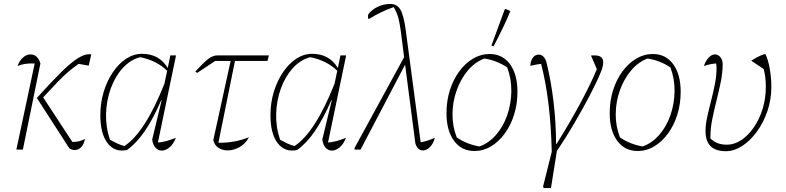

<svg xmlns="http://www.w3.org/2000/svg" viewBox="-20 -759 3985 974"><path d="M167 -262Q239 -342 288.5 -391Q338 -440 372.5 -462Q407 -484 431 -484Q434 -484 437 -484Q440 -484 443 -483L430 -426L379 -435Q353 -417 328 -396Q303 -375 272.5 -343.5Q242 -312 199 -265L347 -39Q381 -38 411 -54Q406 -27 392 -12.5Q378 2 359 2Q346 2 332 -6ZM63 0 156 -437Q128 -438 108 -435Q88 -432 69 -424Q78 -450 96 -466.5Q114 -483 134 -483Q171 -483 185 -437L96 0Z M624 2Q562 15 525.5 -33Q489 -81 489 -175Q489 -237 506 -293Q523 -349 552.5 -392.5Q582 -436 620 -461Q658 -486 700 -486Q788 -486 831 -414L844 -478H873L781 -36Q822 -39 872 -60Q860 -28 840 -11.5Q820 5 801 5Q783 5 769.5 -9Q756 -23 752 -51L800 -250L798 -251Q757 -156 714.5 -94Q672 -32 624 2ZM538 -50Q556 -40 574 -31.5Q592 -23 611 -18Q716 -87 814 -334L828 -400Q775 -452 691 -469Q641 -456 602.5 -413.5Q564 -371 542 -310.5Q520 -250 518 -182Q516 -114 538 -50Z M980 -389 971 -396Q1016 -445 1038.5 -461.5Q1061 -478 1083 -478H1344L1337 -450H1172L1088 -35Q1169 -33 1243 -63Q1226 -30 1195.5 -13Q1165 4 1135 4Q1109 4 1088.5 -9Q1068 -22 1062 -48L1150 -450H1072Z M1487 2Q1425 15 1388.5 -33Q1352 -81 1352 -175Q1352 -237 1369 -293Q1386 -349 1415.5 -392.5Q1445 -436 1483 -461Q1521 -486 1563 -486Q1651 -486 1694 -414L1707 -478H1736L1644 -36Q1685 -39 1735 -60Q1723 -28 1703 -11.5Q1683 5 1664 5Q1646 5 1632.5 -9Q1619 -23 1615 -51L1663 -250L1661 -251Q1620 -156 1577.5 -94Q1535 -32 1487 2ZM1401 -50Q1419 -40 1437 -31.5Q1455 -23 1474 -18Q1579 -87 1677 -334L1691 -400Q1638 -452 1554 -469Q1504 -456 1465.5 -413.5Q1427 -371 1405 -310.5Q1383 -250 1381 -182Q1379 -114 1401 -50Z M1778 0 1779 -9 2030 -469 2013 -603Q2007 -646 2000 -671Q1993 -696 1977 -723Q1946 -712 1915 -697.5Q1884 -683 1854 -664H1847V-684Q1864 -709 1895 -724Q1926 -739 1960 -739Q1994 -739 2011 -710.5Q2028 -682 2038 -608L2114 -37Q2148 -43 2186 -60Q2179 -32 2162 -14Q2145 4 2125 4Q2098 4 2087 -32L2035 -431L1809 0Z M2387 7Q2321 7 2283 -45Q2245 -97 2245 -185Q2245 -247 2262 -301Q2279 -355 2309.5 -396.5Q2340 -438 2379.5 -461.5Q2419 -485 2464 -485Q2529 -485 2567 -433.5Q2605 -382 2605 -293Q2605 -232 2588 -177.5Q2571 -123 2540.5 -81.5Q2510 -40 2471 -16.5Q2432 7 2387 7ZM2412 -16Q2460 -33 2496.5 -75Q2533 -117 2553 -174.5Q2573 -232 2574 -295.5Q2575 -359 2553 -417Q2499 -453 2437 -462Q2389 -444 2353 -401Q2317 -358 2296.5 -300.5Q2276 -243 2275.5 -180.5Q2275 -118 2297 -62Q2348 -27 2412 -16ZM2484 -524 2473 -528 2540 -710 2544 -714 2569 -703Q2553 -663 2531.5 -618.5Q2510 -574 2484 -524Z M2803 -28Q2871 -137 2922.5 -232.5Q2974 -328 3008 -408L2978 -477Q2983 -478 2987.5 -478Q2992 -478 2996 -478Q3040 -478 3040 -443Q3040 -421 3027 -391Q3008 -344 2973 -277Q2938 -210 2894.5 -135.5Q2851 -61 2805 7L2775 195H2738L2735 187L2779 11Q2773 -251 2725 -435Q2704 -433 2670 -425Q2672 -453 2684 -467.5Q2696 -482 2712 -482Q2738 -482 2751 -448Q2800 -249 2801 -28Z M3215 7Q3149 7 3111 -45Q3073 -97 3073 -185Q3073 -247 3090 -301Q3107 -355 3137.5 -396.5Q3168 -438 3207.5 -461.5Q3247 -485 3292 -485Q3357 -485 3395 -433.5Q3433 -382 3433 -293Q3433 -232 3416 -177.5Q3399 -123 3368.5 -81.5Q3338 -40 3299 -16.5Q3260 7 3215 7ZM3240 -16Q3288 -33 3324.5 -75Q3361 -117 3381 -174.5Q3401 -232 3402 -295.5Q3403 -359 3381 -417Q3327 -453 3265 -462Q3217 -444 3181 -401Q3145 -358 3124.5 -300.5Q3104 -243 3103.5 -180.5Q3103 -118 3125 -62Q3176 -27 3240 -16Z M3662 8Q3559 8 3559 -94Q3559 -126 3567.5 -165Q3576 -204 3587 -246.5Q3598 -289 3606.5 -332Q3615 -375 3615 -415Q3615 -424 3613 -437Q3586 -436 3551 -424Q3559 -450 3575 -466.5Q3591 -483 3606 -483Q3623 -483 3634.5 -469Q3646 -455 3646 -433Q3646 -391 3636.5 -344Q3627 -297 3615 -249.5Q3603 -202 3593.5 -155.5Q3584 -109 3584 -67Q3584 -58 3584 -56Q3603 -39 3622.5 -32Q3642 -25 3668 -25Q3705 -25 3740 -48Q3775 -71 3803.5 -112Q3832 -153 3848.5 -206Q3865 -259 3865 -319Q3865 -346 3862 -368Q3859 -390 3854 -409L3791 -451Q3808 -462 3823.5 -470Q3839 -478 3862 -486Q3876 -460 3884.5 -412.5Q3893 -365 3893 -318Q3893 -254 3873 -195.5Q3853 -137 3819.5 -91Q3786 -45 3745 -18.5Q3704 8 3662 8Z"/></svg>

Font: Piazzolla Thin
Style: Italic
Weight: 100
Italic angle: -11.3°
Designer: Juan Pablo del Peral
Foundry: Huerta Tipografica
Version: Version 1.330